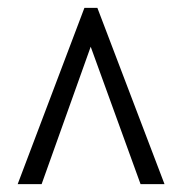

<svg xmlns="http://www.w3.org/2000/svg" viewBox="-20 -734 465 489"><path d="M25 -265 195 -714H228L399 -265H338L211 -615L86 -265Z"/></svg>

Font: Noto Serif Tamil ExtraCondensed SemiBold
Style: Regular
Weight: 600
Width: 2
Designer: Indian Type Foundry, Tom Grace, and the Monotype Design Team
Foundry: Monotype Imaging Inc.
Version: Version 2.004; ttfautohint (v1.8.4.7-5d5b)